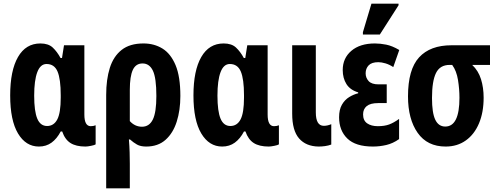

<svg xmlns="http://www.w3.org/2000/svg" viewBox="-20 -796 2742 1056"><path d="M194 10Q122 10 79 -62Q36 -134 36 -271Q36 -408 79 -482.5Q122 -557 202 -557Q246 -557 270 -534.5Q294 -512 313 -477H321L332 -547H444V-166Q444 -102 479 -102Q494 -102 506 -107V-2Q501 2 481 6Q461 10 450 10Q398 10 367.5 -9.5Q337 -29 322 -73H314Q293 -33 263.5 -11.5Q234 10 194 10ZM239 -103Q276 -103 295 -139Q314 -175 314 -259V-272Q314 -361 296.5 -402.5Q279 -444 236 -444Q202 -444 185 -399Q168 -354 168 -270Q168 -184 185 -143.5Q202 -103 239 -103Z M564 240V-274Q564 -359 584 -422.5Q604 -486 649 -521.5Q694 -557 769 -557Q828 -557 873.5 -529Q919 -501 945.5 -438Q972 -375 972 -268Q972 -190 952 -127Q932 -64 890.5 -27Q849 10 784 10Q753 10 733.5 -1Q714 -12 695 -29H689Q692 8 693 42Q694 76 694 104V240ZM761 -99Q801 -99 820.5 -138.5Q840 -178 840 -268Q840 -367 821 -407Q802 -447 764 -447Q727 -447 710.5 -411.5Q694 -376 694 -302V-130Q722 -99 761 -99Z M1202 10Q1130 10 1087 -62Q1044 -134 1044 -271Q1044 -408 1087 -482.5Q1130 -557 1210 -557Q1254 -557 1278 -534.5Q1302 -512 1321 -477H1329L1340 -547H1452V-166Q1452 -102 1487 -102Q1502 -102 1514 -107V-2Q1509 2 1489 6Q1469 10 1458 10Q1406 10 1375.5 -9.5Q1345 -29 1330 -73H1322Q1301 -33 1271.5 -11.5Q1242 10 1202 10ZM1247 -103Q1284 -103 1303 -139Q1322 -175 1322 -259V-272Q1322 -361 1304.5 -402.5Q1287 -444 1244 -444Q1210 -444 1193 -399Q1176 -354 1176 -270Q1176 -184 1193 -143.5Q1210 -103 1247 -103Z M1732 10Q1663 9 1625 -34.5Q1587 -78 1587 -171V-547H1717V-178Q1717 -104 1761 -104Q1781 -104 1802 -113V-1Q1786 5 1768 7.5Q1750 10 1732 10Z M2031 10Q1936 10 1890.5 -34Q1845 -78 1845 -151Q1845 -193 1860.5 -220Q1876 -247 1900.5 -262Q1925 -277 1950 -283V-288Q1906 -301 1885.5 -333.5Q1865 -366 1865 -411Q1865 -476 1912.5 -516.5Q1960 -557 2042 -557Q2071 -557 2104 -550.5Q2137 -544 2176 -521L2143 -427Q2122 -441 2100 -447.5Q2078 -454 2061 -454Q2024 -454 2007.5 -436.5Q1991 -419 1991 -393Q1991 -368 2007.5 -350Q2024 -332 2062 -332H2107V-229H2060Q2017 -229 1997 -212.5Q1977 -196 1977 -167Q1977 -133 1999.5 -117.5Q2022 -102 2058 -102Q2095 -102 2120.5 -111.5Q2146 -121 2175 -142V-31Q2141 -7 2104.5 1.5Q2068 10 2031 10ZM1976 -606V-619L2023 -776H2172V-767L2069 -606Z M2431 10Q2330 10 2277 -65.5Q2224 -141 2224 -266Q2224 -414 2285 -480.5Q2346 -547 2463 -547H2675V-439H2577Q2611 -407 2625.5 -360.5Q2640 -314 2640 -259Q2640 -178 2614.5 -117.5Q2589 -57 2542 -23.5Q2495 10 2431 10ZM2429 -100Q2507 -100 2507 -258Q2507 -306 2499 -356Q2491 -406 2467 -439H2453Q2400 -439 2378 -394.5Q2356 -350 2356 -257Q2356 -175 2374 -137.5Q2392 -100 2429 -100Z"/></svg>

Font: Noto Sans ExtraCondensed
Style: Bold
Weight: 700
Width: 2
Designer: Monotype Design Team
Foundry: Monotype Imaging Inc.
Version: Version 2.013; ttfautohint (v1.8.4.7-5d5b)